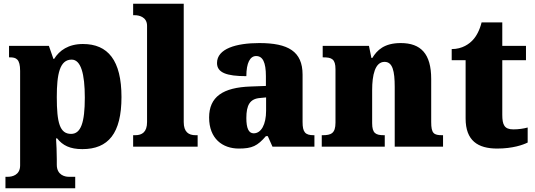

<svg xmlns="http://www.w3.org/2000/svg" viewBox="-20 -780 2844 1021"><path d="M9 221H380V160H344C327 160 282 152 282 96V66C282 26 280 -10 278 -44H284C313 -7 352 13 418 13C556 13 626 -71 626 -264C626 -459 554 -546 421 -546C344 -546 296 -512 268 -467H264L240 -536H28V-475H33C66 -475 87 -466 87 -403V100C87 153 41 160 24 160H9ZM358 -68C298 -68 282 -127 282 -264C282 -387 298 -463 361 -463C410 -463 431 -388 431 -261C431 -128 410 -68 358 -68Z M688 0H1031V-61H1020C983 -61 957 -78 957 -131V-760H688V-699H699C715 -699 762 -692 762 -643V-131C762 -78 736 -61 699 -61H688Z M1250 10C1321 10 1349 -4 1394 -56H1404L1429 0H1652V-61H1648C1603 -61 1589 -77 1589 -131V-383C1589 -507 1512 -551 1359 -551C1236 -551 1134 -521 1134 -445C1134 -394 1184 -375 1290 -375C1290 -446 1310 -482 1342 -482C1377 -482 1394 -449 1394 -375V-323L1313 -320C1165 -315 1092 -265 1092 -155C1092 -43 1163 10 1250 10ZM1329 -71C1302 -71 1290 -99 1290 -152C1290 -220 1308 -255 1364 -259L1395 -262V-191C1395 -118 1369 -71 1329 -71Z M1691 0H2026V-61H2022C1978 -61 1959 -71 1959 -125V-301C1959 -380 1974 -451 2025 -451C2068 -451 2079 -402 2079 -317V0H2336V-61H2332C2287 -61 2273 -70 2273 -131V-360C2273 -494 2218 -551 2111 -551C2023 -551 1985 -513 1960 -472H1955L1942 -536H1696V-475H1700C1744 -475 1764 -466 1764 -412V-128C1764 -70 1740 -61 1695 -61H1691Z M2624 10C2707 10 2762 -10 2786 -22V-102C2765 -96 2737 -92 2710 -92C2662 -92 2651 -116 2651 -170V-460H2777V-536H2651V-661H2541C2531 -620 2513 -587 2495 -568C2476 -547 2439 -519 2382 -519V-460H2456V-150C2456 -32 2521 10 2624 10Z"/></svg>

Font: Noto Serif Malayalam Black
Style: Regular
Weight: 900
Designer: Indian type Foundry, Jelle Bosma, Monotype Design Team
Foundry: Monotype Imaging Inc.
Version: Version 2.104